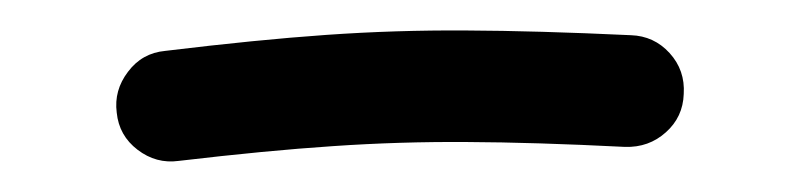

<svg xmlns="http://www.w3.org/2000/svg" viewBox="-20 -70 525 126"><path d="M56.6 3.9Q54.7 -10.7 64 -22.9Q73.2 -35.2 88.4 -36.6Q148.4 -43.9 194.1 -47.1Q239.7 -50.3 285.9 -50Q332 -49.8 394 -46.9Q409.2 -46.4 419.4 -35.2Q429.7 -23.9 428.7 -8.3Q428.2 6.8 417 16.8Q405.8 26.9 390.1 26.4Q330.6 23.4 286.4 23.2Q242.2 22.9 198.5 25.9Q154.8 28.8 97.2 35.6Q82.5 37.6 70.3 28.3Q58.1 19 56.6 3.9Z"/></svg>

Font: Mikhak-DS2-FD Regular
Style: Regular
Weight: 400
Designer: Amin Abedi
Version: Version 3.4